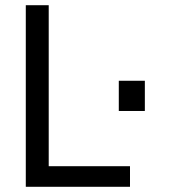

<svg xmlns="http://www.w3.org/2000/svg" viewBox="-20 -717 653 737"><path d="M79 -697H167V-79H479V0H79ZM436 -407H536V-291H436Z"/></svg>

Font: HK Grotesk
Style: Regular
Weight: 400
Designer: Alfredo Marco Pradil
Foundry: Hanken Design Co.
Version: Version 3.001